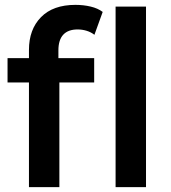

<svg xmlns="http://www.w3.org/2000/svg" viewBox="-20 -769 702 789"><path d="M99 0V-564Q99 -648 148.5 -698.5Q198 -749 290 -749Q323 -749 352.5 -742Q382 -735 402 -720L368 -626Q354 -637 336 -642.5Q318 -648 299 -648Q260 -648 240 -626.5Q220 -605 220 -562V-502L224 -446V0ZM11 -430V-530H367V-430ZM455 0V-742H580V0Z"/></svg>

Font: MOST Montserrat SemiBold
Style: Regular
Weight: 600
Designer: Julieta Ulanovsky
Foundry: Julieta Ulanovsky
Version: Version 8.000;March 11, 2024;FontCreator 15.0.0.2926 64-bit